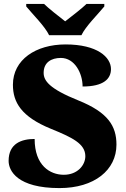

<svg xmlns="http://www.w3.org/2000/svg" viewBox="-20 -951 645 981"><path d="M231 -771H396C417 -816 482 -880 513 -918V-931H422C401 -910 343 -865 313 -842C283 -865 226 -910 205 -931H114V-918C145 -880 210 -816 231 -771ZM284 10C462 10 575 -82 575 -212C575 -307 532 -377 380 -438C231 -498 203 -539 203 -579C203 -632 242 -655 291 -655C362 -655 402 -576 402 -509C509 -509 547 -548 547 -598C547 -659 477 -724 315 -724C163 -724 46 -646 46 -518C46 -429 88 -355 240 -293C348 -249 416 -217 416 -153C416 -107 376 -58 306 -58C236 -58 157 -105 157 -241C90 -241 24 -218 24 -129C24 -78 69 10 284 10Z"/></svg>

Font: Noto Serif Gurmukhi Black
Style: Regular
Weight: 900
Designer: Vaibhav Singh and the Monotype Design Team
Foundry: Monotype Imaging Inc.
Version: Version 2.004